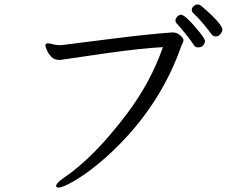

<svg xmlns="http://www.w3.org/2000/svg" viewBox="-20 -809 1040 859"><path d="M254 -607Q305 -613 472 -634.5Q639 -656 752 -664Q772 -664 786.5 -650.5Q801 -637 801 -630Q801 -623 797 -616Q793 -609 790 -600Q713 -382 555 -206Q486 -130 421 -77Q356 -24 307.5 3Q259 30 245 30Q231 30 231 24Q231 10 265 -13Q401 -105 548 -300Q653 -439 709 -598Q621 -594 463 -572L257 -542Q253 -541 250 -541H243Q223 -541 209.5 -555Q196 -569 189.5 -585Q183 -601 183 -605Q183 -614 192 -615H195Q204 -615 217 -611Q230 -607 246 -607ZM886 -603Q878 -597 866 -597Q854 -597 848 -606Q838 -623 809 -659Q780 -695 772.5 -702Q765 -709 765 -717.5Q765 -726 773 -734.5Q781 -743 790 -743Q806 -743 851.5 -690.5Q897 -638 897 -626Q897 -614 886 -603ZM880 -783Q975 -702 975 -676Q975 -668 966.5 -657Q958 -646 945 -646Q932 -646 924 -658.5Q916 -671 890.5 -701.5Q865 -732 844 -751Q838 -757 838 -765.5Q838 -774 846.5 -781.5Q855 -789 864 -789Q873 -789 880 -783Z"/></svg>

Font: LXGW WenKai Lite
Style: Regular
Weight: 400
Designer: LXGW / Fontworks Inc.
Foundry: LXGW / Fontworks Inc.
Version: Version 1.511; March 25, 2025